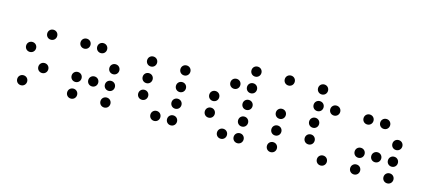

<svg xmlns="http://www.w3.org/2000/svg" viewBox="-43 -807 2486 1114"><g transform="rotate(15 1200.0 -250.0)"><path d="M200 -320C217 -320 230 -333 230 -350C230 -367 217 -380 200 -380C183 -380 170 -367 170 -350C170 -333 183 -320 200 -320ZM100 -220C117 -220 130 -233 130 -250C130 -267 117 -280 100 -280C83 -280 70 -267 70 -250C70 -233 83 -220 100 -220ZM200 -120C217 -120 230 -133 230 -150C230 -167 217 -180 200 -180C183 -180 170 -167 170 -150C170 -133 183 -120 200 -120ZM100 -20C117 -20 130 -33 130 -50C130 -67 117 -80 100 -80C83 -80 70 -67 70 -50C70 -33 83 -20 100 -20Z M400 -320C417 -320 430 -333 430 -350C430 -367 417 -380 400 -380C383 -380 370 -367 370 -350C370 -333 383 -320 400 -320ZM500 -320C517 -320 530 -333 530 -350C530 -367 517 -380 500 -380C483 -380 470 -367 470 -350C470 -333 483 -320 500 -320ZM600 -220C617 -220 630 -233 630 -250C630 -267 617 -280 600 -280C583 -280 570 -267 570 -250C570 -233 583 -220 600 -220ZM400 -120C417 -120 430 -133 430 -150C430 -167 417 -180 400 -180C383 -180 370 -167 370 -150C370 -133 383 -120 400 -120ZM500 -120C517 -120 530 -133 530 -150C530 -167 517 -180 500 -180C483 -180 470 -167 470 -150C470 -133 483 -120 500 -120ZM600 -120C617 -120 630 -133 630 -150C630 -167 617 -180 600 -180C583 -180 570 -167 570 -150C570 -133 583 -120 600 -120ZM400 -20C417 -20 430 -33 430 -50C430 -67 417 -80 400 -80C383 -80 370 -67 370 -50C370 -33 383 -20 400 -20ZM600 -20C617 -20 630 -33 630 -50C630 -67 617 -80 600 -80C583 -80 570 -67 570 -50C570 -33 583 -20 600 -20Z M800 -320C817 -320 830 -333 830 -350C830 -367 817 -380 800 -380C783 -380 770 -367 770 -350C770 -333 783 -320 800 -320ZM1000 -320C1017 -320 1030 -333 1030 -350C1030 -367 1017 -380 1000 -380C983 -380 970 -367 970 -350C970 -333 983 -320 1000 -320ZM800 -220C817 -220 830 -233 830 -250C830 -267 817 -280 800 -280C783 -280 770 -267 770 -250C770 -233 783 -220 800 -220ZM1000 -220C1017 -220 1030 -233 1030 -250C1030 -267 1017 -280 1000 -280C983 -280 970 -267 970 -250C970 -233 983 -220 1000 -220ZM800 -120C817 -120 830 -133 830 -150C830 -167 817 -180 800 -180C783 -180 770 -167 770 -150C770 -133 783 -120 800 -120ZM1000 -120C1017 -120 1030 -133 1030 -150C1030 -167 1017 -180 1000 -180C983 -180 970 -167 970 -150C970 -133 983 -120 1000 -120ZM900 -20C917 -20 930 -33 930 -50C930 -67 917 -80 900 -80C883 -80 870 -67 870 -50C870 -33 883 -20 900 -20ZM1000 -20C1017 -20 1030 -33 1030 -50C1030 -67 1017 -80 1000 -80C983 -80 970 -67 970 -50C970 -33 983 -20 1000 -20Z M1400 -420C1417 -420 1430 -433 1430 -450C1430 -467 1417 -480 1400 -480C1383 -480 1370 -467 1370 -450C1370 -433 1383 -420 1400 -420ZM1300 -320C1317 -320 1330 -333 1330 -350C1330 -367 1317 -380 1300 -380C1283 -380 1270 -367 1270 -350C1270 -333 1283 -320 1300 -320ZM1400 -320C1417 -320 1430 -333 1430 -350C1430 -367 1417 -380 1400 -380C1383 -380 1370 -367 1370 -350C1370 -333 1383 -320 1400 -320ZM1200 -220C1217 -220 1230 -233 1230 -250C1230 -267 1217 -280 1200 -280C1183 -280 1170 -267 1170 -250C1170 -233 1183 -220 1200 -220ZM1400 -220C1417 -220 1430 -233 1430 -250C1430 -267 1417 -280 1400 -280C1383 -280 1370 -267 1370 -250C1370 -233 1383 -220 1400 -220ZM1200 -120C1217 -120 1230 -133 1230 -150C1230 -167 1217 -180 1200 -180C1183 -180 1170 -167 1170 -150C1170 -133 1183 -120 1200 -120ZM1400 -120C1417 -120 1430 -133 1430 -150C1430 -167 1417 -180 1400 -180C1383 -180 1370 -167 1370 -150C1370 -133 1383 -120 1400 -120ZM1300 -20C1317 -20 1330 -33 1330 -50C1330 -67 1317 -80 1300 -80C1283 -80 1270 -67 1270 -50C1270 -33 1283 -20 1300 -20ZM1400 -20C1417 -20 1430 -33 1430 -50C1430 -67 1417 -80 1400 -80C1383 -80 1370 -67 1370 -50C1370 -33 1383 -20 1400 -20Z M1600 -420C1617 -420 1630 -433 1630 -450C1630 -467 1617 -480 1600 -480C1583 -480 1570 -467 1570 -450C1570 -433 1583 -420 1600 -420ZM1600 -220C1617 -220 1630 -233 1630 -250C1630 -267 1617 -280 1600 -280C1583 -280 1570 -267 1570 -250C1570 -233 1583 -220 1600 -220ZM1600 -120C1617 -120 1630 -133 1630 -150C1630 -167 1617 -180 1600 -180C1583 -180 1570 -167 1570 -150C1570 -133 1583 -120 1600 -120ZM1600 -20C1617 -20 1630 -33 1630 -50C1630 -67 1617 -80 1600 -80C1583 -80 1570 -67 1570 -50C1570 -33 1583 -20 1600 -20Z M1800 -420C1817 -420 1830 -433 1830 -450C1830 -467 1817 -480 1800 -480C1783 -480 1770 -467 1770 -450C1770 -433 1783 -420 1800 -420ZM1800 -320C1817 -320 1830 -333 1830 -350C1830 -367 1817 -380 1800 -380C1783 -380 1770 -367 1770 -350C1770 -333 1783 -320 1800 -320ZM1900 -320C1917 -320 1930 -333 1930 -350C1930 -367 1917 -380 1900 -380C1883 -380 1870 -367 1870 -350C1870 -333 1883 -320 1900 -320ZM1800 -220C1817 -220 1830 -233 1830 -250C1830 -267 1817 -280 1800 -280C1783 -280 1770 -267 1770 -250C1770 -233 1783 -220 1800 -220ZM1800 -120C1817 -120 1830 -133 1830 -150C1830 -167 1817 -180 1800 -180C1783 -180 1770 -167 1770 -150C1770 -133 1783 -120 1800 -120ZM1900 -20C1917 -20 1930 -33 1930 -50C1930 -67 1917 -80 1900 -80C1883 -80 1870 -67 1870 -50C1870 -33 1883 -20 1900 -20Z M2100 -320C2117 -320 2130 -333 2130 -350C2130 -367 2117 -380 2100 -380C2083 -380 2070 -367 2070 -350C2070 -333 2083 -320 2100 -320ZM2200 -320C2217 -320 2230 -333 2230 -350C2230 -367 2217 -380 2200 -380C2183 -380 2170 -367 2170 -350C2170 -333 2183 -320 2200 -320ZM2300 -220C2317 -220 2330 -233 2330 -250C2330 -267 2317 -280 2300 -280C2283 -280 2270 -267 2270 -250C2270 -233 2283 -220 2300 -220ZM2100 -120C2117 -120 2130 -133 2130 -150C2130 -167 2117 -180 2100 -180C2083 -180 2070 -167 2070 -150C2070 -133 2083 -120 2100 -120ZM2200 -120C2217 -120 2230 -133 2230 -150C2230 -167 2217 -180 2200 -180C2183 -180 2170 -167 2170 -150C2170 -133 2183 -120 2200 -120ZM2300 -120C2317 -120 2330 -133 2330 -150C2330 -167 2317 -180 2300 -180C2283 -180 2270 -167 2270 -150C2270 -133 2283 -120 2300 -120ZM2100 -20C2117 -20 2130 -33 2130 -50C2130 -67 2117 -80 2100 -80C2083 -80 2070 -67 2070 -50C2070 -33 2083 -20 2100 -20ZM2300 -20C2317 -20 2330 -33 2330 -50C2330 -67 2317 -80 2300 -80C2283 -80 2270 -67 2270 -50C2270 -33 2283 -20 2300 -20Z"/></g></svg>

Font: TINY 5x3 60
Style: Regular
Weight: 150
Designer: Jack Halten Fahnestock
Foundry: Velvetyne Type Foundry
Version: Version 1.002;hotconv 1.0.109;makeotfexe 2.5.65596